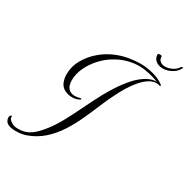

<svg xmlns="http://www.w3.org/2000/svg" viewBox="-305 -958 1198 1227"><g transform="rotate(30 294.0 -344.5)"><path d="M-85 88Q-97 82 -103.5 70.5Q-110 59 -110 48Q-110 37 -105 31Q-100 27 -96.5 26.5Q-93 26 -94 31Q-97 46 -80.5 59Q-64 72 -50 76Q-35 79 -20 79Q11 79 36 70Q71 58 107 20.5Q143 -17 173 -63Q205 -112 237 -176.5Q269 -241 303.5 -311Q338 -381 377 -443Q412 -498 450.5 -541.5Q489 -585 535 -609Q566 -625 597 -625Q566 -638 524 -647Q482 -656 453 -656Q410 -656 366.5 -644Q323 -632 285 -609Q243 -586 205.5 -546Q168 -506 145 -458Q122 -410 122 -360Q122 -339 128.5 -322Q135 -305 151 -294Q167 -284 189 -284Q208 -284 224 -290Q226 -291 230 -291Q235 -291 235 -288Q235 -282 224 -278Q204 -268 177 -268Q147 -268 122 -281Q95 -295 84.5 -322Q74 -349 74 -378Q74 -437 103 -488Q132 -539 177.5 -578Q223 -617 274 -638Q318 -657 364 -665Q410 -673 454 -673Q497 -673 545.5 -660.5Q594 -648 628 -622Q632 -619 632 -616Q632 -613 628.5 -612Q625 -611 621 -613Q611 -616 600 -616Q572 -616 544.5 -597.5Q517 -579 492.5 -550Q468 -521 448 -488.5Q428 -456 414 -428Q387 -377 362 -316.5Q337 -256 309 -194.5Q281 -133 245 -77Q209 -21 160.5 22Q112 65 47 88Q14 99 -27 99Q-44 99 -59 96.5Q-74 94 -85 88ZM514 -781Q514 -786 529 -786Q534 -786 538.5 -785Q543 -784 543 -781Q543 -757 558 -746Q573 -735 594 -735Q619 -735 645 -748Q671 -761 683 -782Q687 -787 693.5 -787.5Q700 -788 698 -783Q682 -751 650 -734Q618 -717 587 -717Q558 -717 536 -733Q514 -749 514 -781Z"/></g></svg>

Font: MonteCarlo
Style: Regular
Weight: 400
Designer: Robert E. Leuschke
Foundry: Robert E. Leuschke
Version: Version 1.010; ttfautohint (v1.8.3)